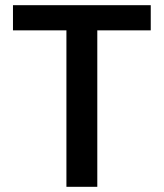

<svg xmlns="http://www.w3.org/2000/svg" viewBox="-20 -720 631 740"><path d="M236 0V-603H30V-700H561V-603H355V0Z"/></svg>

Font: DM Sans 9pt
Style: Semibold
Weight: 600
Designer: Colophon Foundry, Jonny Pinhorn
Foundry: Colophon Foundry
Version: Version 4.004;gftools[0.9.30]